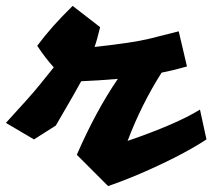

<svg xmlns="http://www.w3.org/2000/svg" viewBox="-88 -603 719 650"><path d="M38 -448Q86 -513 158 -583L251 -511Q240 -465 232 -444Q361 -458 418 -472Q475 -486 517 -497L545 -378Q504 -366 459 -357Q390 -248 344 -126Q510 -183 589 -232L611 -131Q519 -71 370 -8Q322 12 278 27L172 -79Q237 -228 311 -336Q241 -330 187 -328Q171 -298 101 -178L27 -131L-68 -187Q15 -277 44 -313Q73 -349 94 -375Q65 -407 38 -448Z"/></svg>

Font: Vampiro One
Style: Regular
Weight: 400
Designer: Riccardo De Franceschi
Foundry: Sorkin Type Co.
Version: Version 1.002